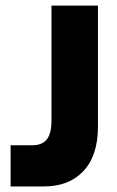

<svg xmlns="http://www.w3.org/2000/svg" viewBox="-20 -670 419 690"><path d="M18.1 -147.9H95.2Q130.9 -147.9 147.9 -168.7Q165 -189.5 165 -236.8V-649.9H332V-214.8Q332 -111.3 280.3 -55.7Q228.5 0 138.2 0H18.1Z"/></svg>

Font: Overused Grotesk ExtraBold
Style: Regular
Weight: 800
Version: Version 0.002